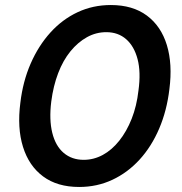

<svg xmlns="http://www.w3.org/2000/svg" viewBox="-20 -732 723 764"><path d="M295 12Q208 12 151.5 -30Q95 -72 71.5 -147.5Q48 -223 61 -323Q71 -408 102 -479Q133 -550 180.5 -602.5Q228 -655 289 -683.5Q350 -712 421 -712Q508 -712 564.5 -670Q621 -628 644 -552.5Q667 -477 654 -377Q644 -292 613.5 -220.5Q583 -149 535.5 -97Q488 -45 427 -16.5Q366 12 295 12ZM313 -96Q353 -96 389 -115.5Q425 -135 454.5 -172Q484 -209 504 -259.5Q524 -310 531 -372Q541 -445 527.5 -496.5Q514 -548 482 -576Q450 -604 403 -604Q362 -604 326 -584Q290 -564 260.5 -528Q231 -492 211.5 -441Q192 -390 184 -328Q175 -256 188 -203.5Q201 -151 233.5 -123.5Q266 -96 313 -96Z"/></svg>

Font: DM Sans 11pt SemiBold
Style: Italic
Weight: 600
Italic angle: -10°
Version: Version 4.004;gftools[0.9.30]